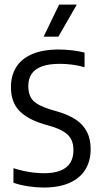

<svg xmlns="http://www.w3.org/2000/svg" viewBox="-20 -821 449 848"><path d="M173 7.3Q141.3 7.3 105.5 2Q69.7 -3.3 39.4 -13.8V-78.2Q62.2 -70.8 85 -65.9Q107.8 -61 130.2 -58.5Q152.6 -55.9 174 -55.9Q218.2 -55.9 247.2 -67.6Q276.2 -79.3 290.3 -101.9Q304.4 -124.6 304.4 -157.7Q304.4 -184.3 295.3 -203.8Q286.1 -223.2 264.1 -237.8Q242 -252.4 203.2 -264L174.6 -272.3Q101.7 -293.9 65 -332.1Q28.3 -370.4 28.3 -436.2Q28.3 -487.1 51.6 -524.4Q74.9 -561.7 121.9 -582Q168.9 -602.3 239.5 -602.3Q268.1 -602.3 299.3 -598.7Q330.5 -595.1 353.5 -588.5V-524.1Q326.5 -531.8 298.8 -535.5Q271.1 -539.1 243.4 -539.1Q194.5 -539.1 164 -527.4Q133.5 -515.7 119.2 -494Q105 -472.2 105 -441.5Q105 -399.7 126.3 -376.9Q147.6 -354.1 207.1 -336.2L235.6 -327.9Q283.7 -313.8 315.9 -292Q348.1 -270.2 364.2 -238.3Q380.4 -206.5 380.4 -162.8Q380.4 -109.2 356.4 -71.2Q332.5 -33.1 286.2 -12.9Q240 7.3 173 7.3ZM172.7 -659.1 241.1 -800.8H319.3L237.8 -659.1Z"/></svg>

Font: Encode Sans SC Condensed Thin
Style: Regular
Weight: 100
Width: 3
Designer: Multiple Designers
Foundry: Impallari Type
Version: Version 3.002